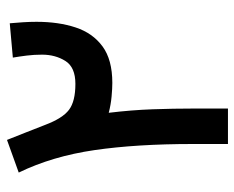

<svg xmlns="http://www.w3.org/2000/svg" viewBox="-84 -618 701 574"><g transform="rotate(-90 267.0 -330.5)"><path d="M484.9 -652.3Q486.8 -632.8 488 -612.3Q489.3 -591.8 489.3 -572.3Q489.3 -506.3 472.4 -455.3Q455.6 -404.3 415.8 -375Q376 -345.7 306.6 -345.7Q290 -345.7 265.9 -347.9Q241.7 -350.1 217.3 -356.4Q225.6 -287.6 227.8 -225.1Q230 -162.6 230 -104V0H124V-105.5Q124 -273.4 105.7 -399.2Q87.4 -524.9 38.6 -625.5L136.2 -660.6Q148.9 -627.9 158.9 -603.3Q168.9 -578.6 181.2 -546.4Q200.7 -494.6 226.1 -475.3Q251.5 -456.1 303.7 -456.1Q353.5 -456.1 372.3 -486.1Q391.1 -516.1 391.1 -555.7Q391.1 -579.6 388.4 -601.3Q385.7 -623 382.3 -643.1Z"/></g></svg>

Font: Vazirmatn FD NL Medium
Style: Regular
Weight: 500
Designer: Saber Rastikerdar
Foundry: Saber Rastikerdar
Version: Version 33.003